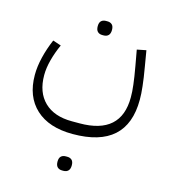

<svg xmlns="http://www.w3.org/2000/svg" viewBox="-120 -557 894 1013"><g transform="rotate(15 327.5 -51.0)"><path d="M317 160Q187 160 115.5 94Q44 28 44 -90Q44 -136 56.5 -187.5Q69 -239 91 -290L136 -275Q116 -231 104 -186Q92 -141 92 -102Q92 -8 145.5 44Q199 96 296 96H338Q564 96 564 -106Q564 -122 563 -138.5Q562 -155 559.5 -174.5Q557 -194 553.5 -218.5Q550 -243 544 -275L529 -358L579 -368L593 -285Q599 -252 602.5 -226Q606 -200 608.5 -179Q611 -158 612 -140Q613 -122 613 -106Q613 160 317 160ZM313 360Q297 360 287.5 350.5Q278 341 278 321Q278 301 287.5 292Q297 283 313 283H321Q337 283 346.5 292Q356 301 356 321Q356 341 346.5 350.5Q337 360 321 360ZM333 -385Q317 -385 307.5 -394.5Q298 -404 298 -424Q298 -444 307.5 -453Q317 -462 333 -462H341Q357 -462 366.5 -453Q376 -444 376 -424Q376 -404 366.5 -394.5Q357 -385 341 -385Z"/></g></svg>

Font: IBM Plex Sans Arabic Light
Style: Regular
Weight: 300
Designer: Mike Abbink, Paul van der Laan, Pieter van Rosmalen, Wael Morcos, Khajak Apelian
Foundry: Bold Monday
Version: Version 1.2